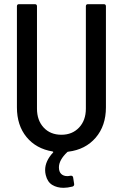

<svg xmlns="http://www.w3.org/2000/svg" viewBox="-20 -720 595 919"><path d="M401 -700H477Q487 -700 487 -690V-206Q487 -118 438 -61Q389 -4 307 6Q304 6 302 8Q262 46 262 81Q262 102 273 112.5Q284 123 302 123Q308 123 318 121H320Q328 121 330 129L335 161V163Q335 170 327 173Q303 179 284 179Q253 179 230 165Q207 151 199 118Q196 106 196 94Q196 51 234 10Q237 7 232 5Q153 -8 107 -64Q61 -120 61 -206V-690Q61 -700 71 -700H147Q157 -700 157 -690V-200Q157 -144 189 -109.5Q221 -75 274 -75Q326 -75 358.5 -109.5Q391 -144 391 -200V-690Q391 -700 401 -700Z"/></svg>

Font: Barlow Semi Condensed Medium
Style: Regular
Weight: 500
Width: 4
Designer: Jeremy Tribby
Foundry: Tribby Type
Version: Version 1.422; ttfautohint (v1.8)